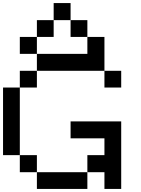

<svg xmlns="http://www.w3.org/2000/svg" viewBox="-20 -1243 929 1263"><path d="M222.7 0Q222.7 -27.3 222.7 -110.4Q250 -110.4 333 -110.4Q388.7 -110.4 554.7 -110.4Q554.7 -83 554.7 0Q471.7 0 222.7 0ZM110.4 -110.4Q110.4 -138.7 110.4 -222.7Q138.7 -222.7 222.7 -222.7Q222.7 -194.3 222.7 -110.4Q194.3 -110.4 110.4 -110.4ZM667 0Q667 -27.3 667 -110.4Q638.7 -110.4 554.7 -110.4Q554.7 -138.7 554.7 -222.7Q583 -222.7 667 -222.7Q667 -250 667 -333Q611.3 -333 444.3 -333Q444.3 -360.4 444.3 -444.3Q527.3 -444.3 777.3 -444.3Q777.3 -333 777.3 0Q750 0 667 0ZM0 -222.7Q0 -333 0 -667Q27.3 -667 110.4 -667Q110.4 -555.7 110.4 -222.7Q83 -222.7 0 -222.7ZM110.4 -667Q110.4 -694.3 110.4 -777.3Q138.7 -777.3 222.7 -777.3Q222.7 -750 222.7 -667Q194.3 -667 110.4 -667ZM667 -667Q667 -694.3 667 -777.3Q694.3 -777.3 777.3 -777.3Q777.3 -750 777.3 -667Q750 -667 667 -667ZM110.4 -888.7Q110.4 -917 110.4 -1000Q138.7 -1000 222.7 -1000Q222.7 -972.7 222.7 -888.7Q194.3 -888.7 110.4 -888.7ZM222.7 -777.3Q222.7 -805.7 222.7 -888.7Q305.7 -888.7 554.7 -888.7Q554.7 -917 554.7 -1000Q583 -1000 667 -1000Q667 -944.3 667 -777.3Q555.7 -777.3 222.7 -777.3ZM222.7 -1000Q222.7 -1027.3 222.7 -1110.4Q250 -1110.4 333 -1110.4Q333 -1083 333 -1000Q305.7 -1000 222.7 -1000ZM444.3 -1000Q444.3 -1027.3 444.3 -1110.4Q471.7 -1110.4 554.7 -1110.4Q554.7 -1083 554.7 -1000Q527.3 -1000 444.3 -1000ZM333 -1110.4Q333 -1138.7 333 -1222.7Q360.4 -1222.7 444.3 -1222.7Q444.3 -1194.3 444.3 -1110.4Q417 -1110.4 333 -1110.4Z"/></svg>

Font: Ingsat TST_CRD
Style: Regular
Weight: 300
Designer: Tofik Waleny
Version: 1.0